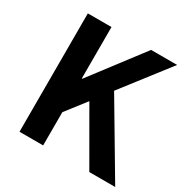

<svg xmlns="http://www.w3.org/2000/svg" viewBox="-166 -891 1023 1041"><g transform="rotate(30 345.0 -370.5)"><path d="M91 0V-741H239V-419H242L487 -741H650L424 -449L690 0H528L336 -333L239 -208V0Z"/></g></svg>

Font: Source Han Sans
Style: Bold
Weight: 700
Designer: Ryoko NISHIZUKA Ë•øÂ°öÊ∂ºÂ≠ê (kana, bopomofo & ideographs); Paul D. Hunt (Latin, Greek & Cyrillic); Sandoll Communicatio
Foundry: Adobe
Version: Version 2.004;hotconv 1.0.118;makeotfexe 2.5.65603